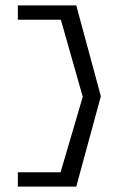

<svg xmlns="http://www.w3.org/2000/svg" viewBox="-20 -620 429 710"><path d="M46 17V70H262L353 -264L262 -600H46V-547H205L286 -262L204 17Z"/></svg>

Font: Charger Sport
Style: ExLitExt
Weight: 200
Designer: Jasper
Foundry: Cannot Into Space Fonts
Version: Version 1.1